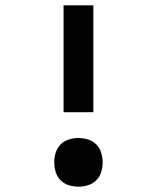

<svg xmlns="http://www.w3.org/2000/svg" viewBox="-20 -690 590 722"><path d="M219 -268V-670H331V-268ZM275 12Q257 12 239 6.5Q221 1 208 -12Q195 -25 189.5 -43Q184 -61 184 -79Q184 -98 189.5 -116Q195 -134 208 -147Q221 -160 239 -165.5Q257 -171 275 -171Q293 -171 311 -165.5Q329 -160 342 -147Q355 -134 360.5 -116Q366 -98 366 -79Q366 -61 360.5 -43Q355 -25 342 -12Q329 1 311 6.5Q293 12 275 12Z"/></svg>

Font: Lode Term
Style: Bold
Weight: 700
Monospace: yes
Designer: Belleve Invis
Foundry: Belleve Invis
Version: Version 29.2.0